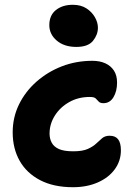

<svg xmlns="http://www.w3.org/2000/svg" viewBox="-20 -773 570 802"><path d="M285 9Q204 9 147.5 -20.5Q91 -50 62 -101.5Q33 -153 33 -220Q33 -283 59.5 -337Q86 -391 132.5 -432Q179 -473 238.5 -496Q298 -519 366 -519Q397 -519 420 -508.5Q443 -498 456 -478Q469 -458 469 -428Q469 -392 454 -367Q439 -342 412 -342Q398 -342 392 -349Q386 -356 379.5 -362Q373 -368 355 -368Q307 -368 269 -346.5Q231 -325 209 -290Q187 -255 187 -215Q187 -194 196 -177Q205 -160 226 -150.5Q247 -141 286 -141Q325 -141 347 -151Q369 -161 382 -173.5Q395 -186 407 -196Q419 -206 438 -206Q462 -206 473.5 -191Q485 -176 485 -145Q485 -101 459.5 -66Q434 -31 388.5 -11Q343 9 285 9ZM299 -577Q248 -577 217 -603.5Q186 -630 186 -668Q186 -709 213.5 -731Q241 -753 284 -753Q318 -753 341 -738Q364 -723 376.5 -701Q389 -679 389 -657Q389 -628 368.5 -602.5Q348 -577 299 -577Z"/></svg>

Font: Shantell Sans
Style: Bold
Weight: 700
Designer: Stephen Nixon, Anya Danilova, Shantell Martin
Foundry: Arrow Type
Version: Version 1.011;[c5ecc13dd]